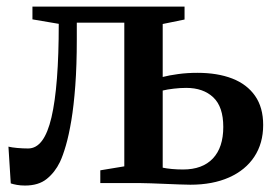

<svg xmlns="http://www.w3.org/2000/svg" viewBox="-20 -553 838 580"><path d="M55.5 7.5Q42 7.5 31 5.5Q20 3.5 12.5 1L5.5 -110Q15.5 -107.5 32.2 -106Q49 -104.5 65 -104.5Q89.5 -104.5 107 -128Q124.5 -151.5 135.5 -198.5Q146.5 -245.5 152 -316.2Q157.5 -387 157.5 -481L78 -494.5V-533H537.5V-494L471.5 -480.5V-320.5Q490.5 -325.5 517.8 -329.2Q545 -333 576.5 -333Q637 -333 681.5 -315.8Q726 -298.5 750.5 -263.5Q775 -228.5 775 -175.5Q775 -120 748.2 -79.5Q721.5 -39 672 -17Q622.5 5 555 5Q543 5 522.8 4.2Q502.5 3.5 479.8 2.5Q457 1.5 436.2 0.8Q415.5 0 402 0H283V-38.5L355.5 -50.5V-484.5H212V-434Q212 -355.5 207.5 -294.8Q203 -234 195.5 -189.2Q188 -144.5 179 -113.5Q170 -82.5 161 -63.5Q146 -32.5 121.2 -12.5Q96.5 7.5 55.5 7.5ZM533 -41Q591.5 -41 623 -74.2Q654.5 -107.5 654.5 -169.5Q654.5 -230.5 624.2 -259Q594 -287.5 542.5 -287.5Q524.5 -287.5 505 -285.2Q485.5 -283 471.5 -279.5V-46.5Q483 -44 499.2 -42.5Q515.5 -41 533 -41Z"/></svg>

Font: Merriweather 72pt SemiBold
Style: Regular
Weight: 600
Version: Version 2.100